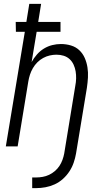

<svg xmlns="http://www.w3.org/2000/svg" viewBox="-20 -755 540 990"><path d="M146 215V160H167Q183 160 200 157Q217 154 233 146.5Q249 139 263 127Q277 115 286.5 100.5Q296 86 302 69.5Q308 53 311 37L368 -311Q372 -331 372.5 -350Q373 -369 370 -387Q367 -405 359.5 -421.5Q352 -438 339 -450Q326 -462 308.5 -467.5Q291 -473 271 -473Q254 -473 236.5 -469Q219 -465 202.5 -456Q186 -447 172.5 -433.5Q159 -420 149.5 -403.5Q140 -387 134.5 -370Q129 -353 126 -335L71 0H10L108 -591H62L61 -642H116L131 -735H192L177 -642H292V-591H169L143 -435Q154 -455 170 -473.5Q186 -492 206.5 -504.5Q227 -517 249.5 -522.5Q272 -528 294 -528Q321 -528 346 -520.5Q371 -513 389 -496Q407 -479 417 -456Q427 -433 431 -407.5Q435 -382 433.5 -355.5Q432 -329 428 -302L372 37Q368 60 360 83.5Q352 107 338 128.5Q324 150 304.5 167.5Q285 185 262 195.5Q239 206 214.5 210.5Q190 215 167 215Z"/></svg>

Font: Iosevka Term Curly Lt Obl
Style: Regular
Weight: 300
Italic angle: -9°
Designer: Belleve Invis
Foundry: Belleve Invis
Version: Version 32.3.0